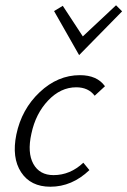

<svg xmlns="http://www.w3.org/2000/svg" viewBox="-20 -703 483 728"><path d="M280 -494 185 -661 218 -681 294 -565 420 -683 443 -660ZM339 -340Q315 -372 269 -372Q210 -372 162.5 -322Q115 -272 99 -196Q83 -124 106.5 -81.5Q130 -39 183 -39Q246 -39 296 -86L319 -58Q253 5 171 5Q96 5 60 -50Q24 -105 42 -193Q62 -289 130.5 -353.5Q199 -418 283 -418Q348 -418 378 -376Z"/></svg>

Font: EauTestInfant Semilight
Style: Italic
Weight: 300
Italic angle: -12°
Designer: Christian Thalmann (Catharsis Fonts)
Version: Version 0.001;PS 000.001;hotconv 1.0.88;makeotf.lib2.5.64775